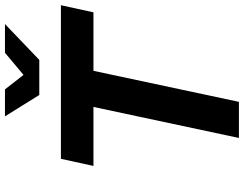

<svg xmlns="http://www.w3.org/2000/svg" viewBox="-122 -838 960 755"><g transform="rotate(-90 357.5 -460.0)"><path d="M193 0 315 -572H83L111 -700H715L687 -572H457L335 0ZM362 -785 278 -920H384L441 -847L528 -920H641L500 -785Z"/></g></svg>

Font: Red Hat Display
Style: Bold Italic
Weight: 700
Italic angle: -12°
Designer: Pentagram, MCKL
Foundry: Pentagram, MCKL
Version: Version 1.023; ttfautohint (v1.8.3)